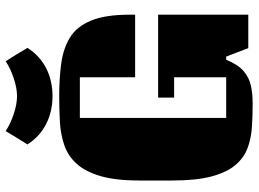

<svg xmlns="http://www.w3.org/2000/svg" viewBox="-134 -740 889 660"><g transform="rotate(-90 310.0 -409.5)"><path d="M286 15Q244 15 204.5 12.5Q165 10 131.5 -2.5Q98 -15 73 -44.5Q48 -74 34 -126.5Q20 -179 20 -262V-374Q20 -457 35.5 -509Q51 -561 78 -590.5Q105 -620 141.5 -632.5Q178 -645 220.5 -647.5Q263 -650 309 -650Q371 -650 422.5 -643Q474 -636 511.5 -613Q549 -590 569.5 -541Q590 -492 590 -408V-389H375V-579H235V-76H375V-255H305V-310H590V0H475L446 -76H435Q419 -36 396.5 -16.5Q374 3 346 9Q318 15 286 15ZM310 -795Q338 -795 372 -806.5Q406 -818 430 -834Q444 -812 453.5 -796.5Q463 -781 476 -759Q448 -716 405.5 -694.5Q363 -673 310 -673Q258 -673 215 -694.5Q172 -716 144 -759Q156 -778 167.5 -797Q179 -816 190 -834Q214 -818 248 -806.5Q282 -795 310 -795Z"/></g></svg>

Font: Unlock
Style: Regular
Weight: 400
Designer: Eduardo Rodriguez Tunni
Foundry: Eduardo Rodriguez Tunni
Version: Version 1.003; ttfautohint (v1.8.4.7-5d5b);gftools[0.9.23]